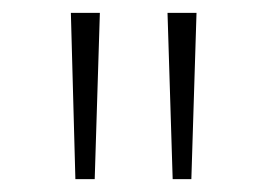

<svg xmlns="http://www.w3.org/2000/svg" viewBox="-20 -871 414 298"><path d="M97 -593 90 -851H135L127 -593ZM248 -593 240 -851H285L277 -593Z"/></svg>

Font: Noto Sans Tamil UI ExtraLight
Style: Regular
Weight: 200
Designer: Jelle Bosma - Monotype Design Team
Foundry: Monotype Imaging Inc.
Version: Version 2.004; ttfautohint (v1.8.4.7-5d5b)